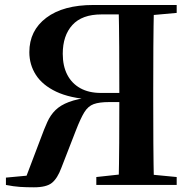

<svg xmlns="http://www.w3.org/2000/svg" viewBox="-20 -761 782 790"><path d="M4.4 0V-30.2L148.2 -43.6L82.4 -19.8L147.5 -191.3Q161.7 -230.3 174.7 -259Q187.6 -287.7 208.2 -307.9Q228.8 -328.2 263.5 -341.3Q298.1 -354.5 355.4 -361.7L355.1 -351.5Q267.2 -357.2 211 -383.9Q154.8 -410.7 127.7 -452.8Q100.7 -494.9 100.7 -546.3Q100.7 -635.2 170.5 -687.9Q240.2 -740.5 364.6 -740.5H544.1V-701.7H397.5Q317.4 -701.7 277.8 -658.1Q238.2 -614.6 238.2 -539.5Q238.2 -489.6 256.8 -453.5Q275.4 -417.5 310.6 -398Q345.8 -378.6 394.9 -378.6H542.4V-341H428.5Q388.6 -341 365.5 -332.6Q342.4 -324.2 326.9 -299Q311.4 -273.8 291.8 -223.1L232.2 -69.8Q216.4 -27.2 193.8 -8.7Q171.1 9.7 119.7 9.7Q87.7 9.7 61.9 8Q36 6.2 4.4 0ZM468 0Q470 -86.6 470.5 -174.1Q471 -261.5 471 -352.5V-370.9Q471 -477.2 470.5 -566.4Q470 -655.6 468 -740.5H613.5Q611.5 -654.1 611 -567.7Q610.5 -481.3 610.5 -393.6V-346.1Q610.5 -258.5 611 -171.8Q611.5 -85.2 613.5 0ZM376.3 0V-32.6L511.4 -47.3H554.6L707 -32.6V0ZM539.5 -694.2V-740.5H707V-707.9L554.6 -694.2Z"/></svg>

Font: Noto Serif TC
Style: Regular
Weight: 200
Designer: Ryoko NISHIZUKA 西塚涼子 (kana & ideographs); Frank Grießhammer (Latin, Greek & Cyrillic); Wenlong ZHANG 张文龙 (bopomofo); San
Foundry: Adobe
Version: Version 2.001;hotconv 1.1.0;makeotfexe 2.6.0